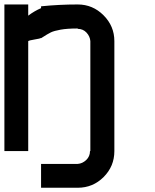

<svg xmlns="http://www.w3.org/2000/svg" viewBox="-20 -687 707 873"><path d="M333.3 58.3Q355 56.7 372.1 40.4Q389.2 24.2 389.2 0H390.8V-500Q389.2 -521.7 373.3 -538.8Q357.5 -555.8 333.3 -555.8V-557.5Q285 -557.5 255.4 -552.1Q225.8 -546.7 211.7 -540Q197.5 -533.3 166.7 -513.3V-514.2Q163.3 -511.7 137.5 -507.5Q111.7 -503.3 108.3 -500V0H0V-666.7H108.3V-615.8Q135.8 -636.7 166.7 -650V-658.3Q248.3 -666.7 333.3 -666.7Q401.7 -666.7 450.8 -617.5Q500 -568.3 500 -500V0Q500 69.2 451.2 117.9Q402.5 166.7 333.3 166.7H166.7V58.3Z"/></svg>

Font: 0xA000-Mono
Style: Mono-Bold
Weight: 700
Version: Version 0.1